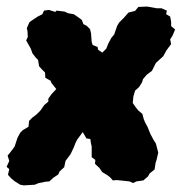

<svg xmlns="http://www.w3.org/2000/svg" viewBox="-38 -539 549 580"><path d="M34 21 23 19 7 9 -4 0 -14 -11 -10 -28 -18 -35 -10 -53 -15 -69 -6 -80 6 -96 15 -123 23 -138 31 -146 48 -156 50 -174 60 -184 72 -193 84 -205 96 -222 108 -232V-241L118 -255L132 -270L117 -289L115 -295L99 -304L98 -320L88 -330L80 -339L77 -358L70 -365L60 -378L55 -392L41 -417L46 -427L45 -445L43 -454L51 -472L58 -477L76 -489L90 -496L95 -507L110 -509L129 -503L133 -507L157 -504L168 -499L185 -496L198 -487L209 -479L214 -466L224 -461L234 -451L237 -438L239 -412L242 -403L257 -397L258 -389L271 -380L283 -392L289 -407L298 -424L307 -435L316 -461L322 -471L336 -485L350 -501L370 -506L380 -518L401 -519H408L435 -514H450L466 -507L464 -496L476 -489L479 -473V-460L491 -450L483 -431L476 -420L479 -406L465 -387L455 -369L433 -349L427 -337L421 -325L405 -313L394 -300L391 -290L382 -276L370 -265L365 -248L363 -228L372 -215L380 -205L392 -195L396 -180L400 -170L408 -155L416 -135L425 -118L433 -105L440 -78L435 -56L432 -47L429 -27L414 -15L409 -6L395 6L374 9L364 14L353 9L344 8L315 5L303 6L294 -4L286 -10L271 -19L262 -32L249 -44L250 -56L239 -64V-96L236 -110L235 -119L223 -121L212 -140L195 -117L190 -107L185 -94L175 -73L160 -53L156 -34L142 -21L138 -12L123 -2L111 9L99 10L79 14L67 19Z"/></svg>

Font: Winky Rough ExtraBold
Style: Italic
Weight: 800
Italic angle: -8.97852°
Designer: Simon Atzbach
Foundry: typofactur
Version: Version 1.206; ttfautohint (v1.8.4.7-5d5b)